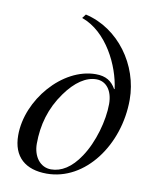

<svg xmlns="http://www.w3.org/2000/svg" viewBox="-80 -743 648 815"><g transform="rotate(10 244.5 -336.0)"><path d="M387 -326C387 -255 360 -157 316 -92C279 -36 236 -10 192 -10C145 -10 114 -52 114 -107C114 -188 135 -263 184 -331C226 -390 272 -420 316 -420C359 -420 387 -383 387 -326ZM211 -666C322 -627 387 -490 399 -393L397 -392C379 -424 354 -441 310 -441C166 -441 30 -281 30 -129C30 -35 86 11 177 11C343 11 470 -164 470 -359C470 -508 369 -650 224 -683Z"/></g></svg>

Font: XITS
Style: Italic
Weight: 400
Italic angle: -16.33°
Designer: MicroPress Inc., with final additions and corrections provided by Coen Hoffman, Elsevier (retired)
Version: Version 1.302